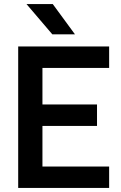

<svg xmlns="http://www.w3.org/2000/svg" viewBox="-20 -930 600 950"><path d="M70 -700H520V-594H190V-413H460V-307H190V-106H520V0H70ZM111 -910H241L351 -760H239Z"/></svg>

Font: Retni Sans
Style: Bold
Weight: 700
Designer: Vitaly Kuzmin
Foundry: ParaType Ltd.
Version: Version 1.00;March 2, 2019;FontCreator 11.5.0.2425 64-bit; t